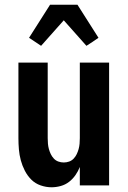

<svg xmlns="http://www.w3.org/2000/svg" viewBox="-20 -785 540 813"><path d="M198 8Q175 8 152 0Q129 -8 112.5 -24.5Q96 -41 85 -62.5Q74 -84 68 -106.5Q62 -129 60 -152.5Q58 -176 58 -200V-520H182V-200Q182 -188 183 -176.5Q184 -165 187 -154Q190 -143 195 -132.5Q200 -122 208 -113.5Q216 -105 227 -101Q238 -97 250 -97Q262 -97 273 -101Q284 -105 292 -113.5Q300 -122 305 -132.5Q310 -143 313 -154Q316 -165 317 -176.5Q318 -188 318 -200V-520H442V0H318V-78Q311 -60 299.5 -43.5Q288 -27 272.5 -15Q257 -3 237.5 2.5Q218 8 198 8ZM346 -591 250 -699 154 -591 103 -625 192 -765H308L397 -625Q384 -616 371.5 -607.5Q359 -599 346 -591Z"/></svg>

Font: Iosevka SS18 Extrabold
Style: Regular
Weight: 800
Monospace: yes
Designer: Belleve Invis
Foundry: Belleve Invis
Version: Version 25.1.1; ttfautohint (v1.8.4)